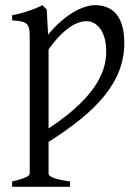

<svg xmlns="http://www.w3.org/2000/svg" viewBox="-20 -489 540 743"><path d="M168 8V-298C233 -389 285 -407 314 -407C360 -407 391 -361 391 -291C391 -231 372 -126 168 8ZM347 -469C311 -469 241 -445 166 -355L161 -452L144 -469C135 -464 125 -460 116 -456L88 -446C69 -439 48 -434 27 -430V-410C86 -407 95 -398 95 -347V183C95 189 87 200 27 213V234H251V213C198 206 168 196 168 183V60C353 -57 461 -170 461 -323C461 -450 393 -469 347 -469Z"/></svg>

Font: Temporarium
Style: Regular
Weight: 400
Version: Version 1.1